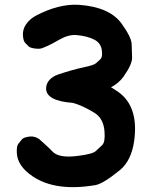

<svg xmlns="http://www.w3.org/2000/svg" viewBox="-20 -765 650 809"><path d="M287.6 -331.5Q327.6 -320.3 377.4 -290Q416.5 -266.1 420.4 -210.4Q423.8 -166 410.4 -153.6Q397 -141.1 383.5 -128.4Q370.1 -115.7 306.2 -107.9Q227.1 -97.7 200.2 -127.4Q189.9 -138.7 172.9 -153.8Q163.1 -162.1 151.9 -172.9Q142.1 -182.6 129.4 -187Q118.7 -190.9 107.4 -189.9Q79.6 -187 72.3 -177.7Q64.9 -168.5 57.4 -159.2Q49.8 -149.9 50.8 -122.6Q52.2 -65.4 119.1 -21Q215.3 43 381.3 15.1Q414.1 9.8 485.4 -48.3Q533.7 -88.4 545.4 -171.4Q566.4 -325.2 466.8 -385.3Q457 -392.1 447.8 -397Q481.4 -415.5 500 -441.4Q537.6 -494.6 536.6 -522.9Q535.6 -551.3 534.7 -579.6Q533.7 -607.9 492.7 -665Q442.4 -735.4 313 -744.6Q228.5 -750 131.8 -699.2Q105 -685.1 89.4 -662.1Q74.7 -640.1 76.7 -614.3Q78.6 -591.8 85.9 -584.5Q93.3 -577.1 100.3 -569.8Q107.4 -562.5 130.9 -560.1Q148.9 -558.1 160.2 -563Q171.4 -567.9 182.4 -572.5Q193.4 -577.1 231.4 -598.6Q269.5 -620.1 302.7 -617.2Q350.1 -612.8 378.9 -597.2Q405.8 -582.5 409.2 -551.8Q412.6 -524.4 403.3 -515.9Q394 -507.3 384.8 -498.8Q375.5 -490.2 332.5 -481.4Q284.2 -471.2 224.1 -450.7Q201.7 -442.9 188.5 -428.2Q175.3 -413.6 174.3 -394.5Q171.9 -339.8 287.6 -331.5Z"/></svg>

Font: Comic Relief
Style: Bold
Weight: 700
Designer: Jeff Davis
Foundry: Loudifier
Version: Version 1.200; ttfautohint (v1.8.4.7-5d5b)